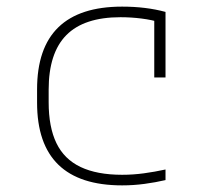

<svg xmlns="http://www.w3.org/2000/svg" viewBox="-20 -550 640 580"><path d="M349 10Q92 10 92 -240V-280Q92 -530 349 -530Q421 -530 480 -514V-316H446V-506L465 -482Q439 -490 407.5 -494Q376 -498 344 -498Q234 -498 180.5 -444Q127 -390 127 -279V-241Q127 -166 150.5 -117.5Q174 -69 223.5 -45.5Q273 -22 349 -22Q382 -22 415 -26.5Q448 -31 480 -38V-6Q450 1 416.5 5.5Q383 10 349 10Z"/></svg>

Font: M PLUS Code Latin Expanded ExtraLight
Style: Regular
Weight: 250
Width: 7
Designer: Coji Morishita
Foundry: UNDERFOREST DESIGN
Version: Version 1.002; ttfautohint (v1.8.3)